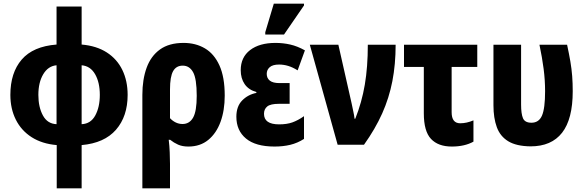

<svg xmlns="http://www.w3.org/2000/svg" viewBox="-20 -796 3222 1056"><path d="M292 240V2Q211 -5 154 -41.5Q97 -78 67 -138Q37 -198 37 -274Q37 -396 99.5 -468.5Q162 -541 291 -551V-760H429V-551Q511 -544 567.5 -507.5Q624 -471 653 -411Q682 -351 682 -274Q682 -156 618 -82.5Q554 -9 429 2V240ZM291 -113V-437Q245 -433 218 -388Q191 -343 191 -274Q191 -207 216 -161Q241 -115 291 -113ZM429 -113Q479 -115 504 -161Q529 -207 529 -274Q529 -343 503 -388Q477 -433 429 -437Z M763 240V-274Q763 -359 786.5 -423.5Q810 -488 860 -524Q910 -560 990 -560Q1056 -560 1107 -530Q1158 -500 1187 -436Q1216 -372 1216 -270Q1216 -189 1193 -126Q1170 -63 1125.5 -26.5Q1081 10 1016 10Q983 10 959.5 -0.5Q936 -11 916 -27H908Q912 6 913.5 41.5Q915 77 915 105V240ZM984 -114Q1022 -114 1042 -149Q1062 -184 1062 -269Q1062 -363 1042 -399Q1022 -435 985 -435Q949 -435 932 -404.5Q915 -374 915 -304V-146Q929 -131 946.5 -122.5Q964 -114 984 -114Z M1490 10Q1386 10 1333 -34Q1280 -78 1280 -154Q1280 -211 1312 -243.5Q1344 -276 1390 -285V-290Q1347 -302 1325.5 -333.5Q1304 -365 1304 -410Q1304 -481 1355.5 -520.5Q1407 -560 1495 -560Q1537 -560 1576.5 -551Q1616 -542 1657 -519L1617 -409Q1590 -426 1565 -433.5Q1540 -441 1515 -441Q1480 -441 1463.5 -426.5Q1447 -412 1447 -390Q1447 -366 1464 -352.5Q1481 -339 1517 -339H1573V-225H1514Q1468 -225 1450 -210.5Q1432 -196 1432 -170Q1432 -112 1515 -112Q1558 -112 1588.5 -123Q1619 -134 1652 -157V-32Q1616 -9 1576.5 0.5Q1537 10 1490 10ZM1439 -606V-619L1486 -776H1652V-766L1542 -606Z M1837 0 1684 -550H1841L1914 -227Q1918 -206 1923 -184Q1928 -162 1930 -143H1934Q1970 -233 1986.5 -330.5Q2003 -428 2003 -550H2156Q2156 -442 2138 -349.5Q2120 -257 2082 -172Q2044 -87 1982 0Z M2465 10Q2390 10 2350.5 -32Q2311 -74 2311 -173V-428H2202V-550H2605V-428H2464V-179Q2464 -118 2511 -118Q2529 -118 2547 -122Q2565 -126 2584 -134V-17Q2561 -4 2531 3Q2501 10 2465 10Z M2898 9Q2820 8 2775.5 -19Q2731 -46 2712.5 -96.5Q2694 -147 2694 -217V-550H2846V-221Q2846 -170 2856.5 -145.5Q2867 -121 2903 -121Q2944 -121 2961 -160.5Q2978 -200 2978 -294Q2978 -355 2970 -417Q2962 -479 2947 -550H3099Q3110 -499 3117 -458Q3124 -417 3127 -377.5Q3130 -338 3130 -294Q3130 -141 3071.5 -66Q3013 9 2898 9Z"/></svg>

Font: Noto Sans Condensed ExtraBold
Style: Regular
Weight: 800
Width: 3
Designer: Monotype Design Team
Foundry: Monotype Imaging Inc.
Version: Version 2.013; ttfautohint (v1.8.4.7-5d5b)